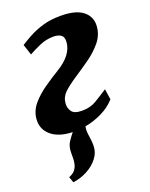

<svg xmlns="http://www.w3.org/2000/svg" viewBox="-152 -648 764 978"><g transform="rotate(-20 230.0 -158.5)"><path d="M72 251 61 219.5Q83 211 93.5 198.5Q104 186 108.5 169Q112 156 112.5 140.5Q113 125 113 106.5Q113 71.5 127.2 49.8Q141.5 28 156.5 10Q81.5 7.5 41.5 -26.8Q1.5 -61 5.5 -115.5Q9 -159 39 -194.2Q69 -229.5 110.8 -258.2Q152.5 -287 192 -311Q278.5 -364 283.5 -431Q286 -459 271 -470Q256 -481 229.5 -481Q190 -481 153.8 -465Q117.5 -449 92 -434.5L73 -492.5Q97.5 -508.5 130 -526Q162.5 -543.5 204.5 -555.8Q246.5 -568 300 -568Q382.5 -568 421.2 -536.8Q460 -505.5 456 -454.5Q452.5 -408 422 -371.2Q391.5 -334.5 349.2 -304.8Q307 -275 268 -249.5Q224 -220.5 199.2 -197Q174.5 -173.5 172 -139.5Q170 -115.5 183.5 -95.8Q197 -76 240 -76Q284 -76 316.5 -95.5Q349 -115 385.5 -139L394 -81.5Q363.5 -47 319 -25.5Q274.5 -4 227.5 4.5Q225 15.5 225 26.5Q225 42 228.8 64.8Q232.5 87.5 232.5 109Q232.5 147 208.8 177.5Q185 208 148 227.2Q111 246.5 72 251Z"/></g></svg>

Font: Merriweather Black
Style: Italic
Weight: 900
Italic angle: -7.8°
Designer: Eben Sorkin
Foundry: Eben Sorkin
Version: Version 2.200;gftools[0.9.31]